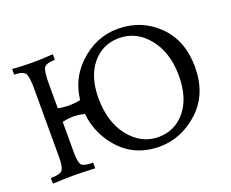

<svg xmlns="http://www.w3.org/2000/svg" viewBox="-115 -894 1319 1094"><g transform="rotate(-20 545.0 -346.5)"><path d="M293.9 0Q213.4 -3.9 166.5 -3.9Q111.8 -3.9 37.6 0V-34.2Q100.1 -34.2 111.1 -56.9Q122.1 -79.6 122.1 -129.9V-548.3Q122.1 -600.1 113.5 -629.6Q105 -659.2 42.5 -659.2V-693.4Q106.9 -688.5 166.5 -688.5Q218.8 -688.5 289.1 -693.4V-659.2Q227.5 -659.2 219 -631.1Q210.4 -603 210.4 -549.3V-127Q210.4 -75.7 220.7 -54.9Q231 -34.2 293.9 -34.2ZM684.1 9.8Q531.2 9.8 437.5 -98.1Q343.8 -206.1 343.8 -347.7Q343.8 -503.4 447.5 -603.3Q551.3 -703.1 685.1 -703.1Q828.1 -703.1 927 -606.4Q1025.9 -509.8 1025.9 -348.6Q1025.9 -184.6 921.6 -88.1Q817.4 8.3 684.1 9.8ZM694.8 -43.9Q794.9 -43.9 858.6 -121.3Q922.4 -198.7 922.4 -332.5Q922.4 -473.1 851.1 -562Q779.8 -650.9 673.8 -650.9Q573.7 -650.9 510.7 -574.7Q447.8 -498.5 447.8 -369.1Q447.8 -223.6 519.5 -133.8Q591.3 -43.9 694.8 -43.9ZM378.4 -246.6Q378.4 -298.3 352.8 -308.1Q327.1 -317.9 275.9 -320.3Q225.6 -317.9 200 -308.1Q174.3 -298.3 174.3 -246.6L137.2 -247.6Q141.6 -319.3 141.6 -343.3Q141.6 -381.8 133.8 -444.3L170.4 -447.3Q171.9 -407.7 197 -398.2Q222.2 -388.7 275.9 -387.2Q330.6 -388.7 355.7 -398.2Q380.9 -407.7 382.3 -447.3L418.9 -444.3Q411.1 -381.8 411.1 -343.3Q411.1 -319.3 415.5 -247.6Z"/></g></svg>

Font: Kelvinch
Style: Regular
Weight: 400
Designer: Paul James MIller
Foundry: High-Logic / Made with FontCreator
Version: Version 3.30 September 23, 2016